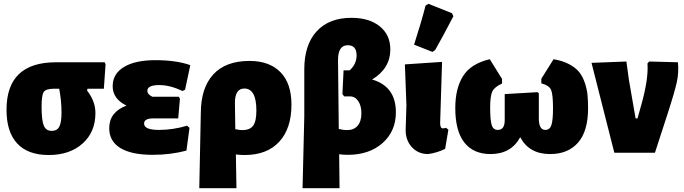

<svg xmlns="http://www.w3.org/2000/svg" viewBox="-20 -797 3568 1002"><path d="M234 12Q126 12 70 -48Q14 -108 14 -224Q14 -472 272 -472H526L531 -462L522 -334H437L434 -325Q478 -269 478 -207Q478 -108 411 -48Q344 12 234 12ZM250 -114Q278 -114 289.5 -136Q301 -158 301 -210Q301 -271 289 -334H263Q220 -334 208.5 -317.5Q197 -301 197 -241Q197 -169 208.5 -141.5Q220 -114 250 -114Z M777 11Q666 11 608 -24.5Q550 -60 550 -128Q550 -212 640 -246Q568 -281 568 -347Q568 -412 627 -447.5Q686 -483 791 -483Q900 -483 973 -457L946 -329L932 -322Q868 -353 811 -353Q749 -353 749 -323Q749 -305 775 -292H913L919 -282L910 -179H778Q732 -179 732 -152Q732 -119 810 -119Q882 -119 956 -141L969 -130L953 -11Q870 11 777 11Z M1020 185 1028 -206Q1028 -337 1092.5 -408Q1157 -479 1282 -479Q1386 -479 1443.5 -420.5Q1501 -362 1501 -251Q1501 -126 1437 -57Q1373 12 1257 12Q1233 12 1211 9L1214 185ZM1206 -260 1208 -123Q1230 -118 1245 -118Q1284 -118 1301 -141Q1318 -164 1318 -220Q1318 -335 1255 -335Q1206 -335 1206 -260Z M1559 185 1568 -190V-435Q1568 -563 1632.5 -633.5Q1697 -704 1814 -704Q1907 -704 1962 -659.5Q2017 -615 2017 -539Q2017 -440 1922 -382Q2046 -346 2046 -211Q2046 -112 1976.5 -50.5Q1907 11 1795 11Q1773 11 1750 8L1752 185ZM1744 -484 1748 -124Q1772 -118 1791 -118Q1827 -118 1846.5 -141Q1866 -164 1866 -206Q1866 -245 1849.5 -269.5Q1833 -294 1806 -294H1776L1767 -306L1773 -430H1805Q1841 -463 1841 -508Q1841 -561 1795 -561Q1744 -561 1744 -484Z M2201 -768 2216 -777 2339 -728 2346 -712Q2292 -608 2251 -536L2237 -526L2141 -564Q2178 -679 2201 -768ZM2214 7Q2163 7 2130 -28.5Q2097 -64 2097 -118L2101 -249L2093 -461L2287 -474L2277 -155Q2277 -127 2291 -127Q2298 -127 2308 -130L2320 -120L2303 -20Q2260 1 2214 7Z M2540 7Q2451 7 2403.5 -53Q2356 -113 2356 -233Q2356 -336 2397 -400.5Q2438 -465 2536 -488L2600 -385V-361Q2560 -343 2549 -319Q2538 -295 2538 -235Q2538 -170 2546 -144.5Q2554 -119 2578 -119Q2614 -119 2614 -170V-306L2785 -316L2792 -310V-179Q2792 -119 2826 -119Q2849 -119 2857.5 -144Q2866 -169 2866 -232Q2866 -302 2856.5 -326.5Q2847 -351 2805 -362V-386L2869 -488Q2916 -480 2950 -462Q2984 -444 3002.5 -421Q3021 -398 3032 -365Q3043 -332 3046 -302.5Q3049 -273 3049 -232Q3049 -112 2996.5 -52.5Q2944 7 2851 7Q2741 7 2695 -81Q2647 7 2540 7Z M3518 -472Q3523 -420 3512.5 -370Q3502 -320 3462 -197L3398 0H3186L3067 -469L3249 -476L3262 -381L3297 -179H3307L3326 -247Q3365 -384 3359 -466L3368 -476Z"/></svg>

Font: Alegreya Sans Black
Style: Regular
Weight: 900
Designer: Juan Pablo del Peral
Foundry: Huerta Tipografica
Version: Version 2.007